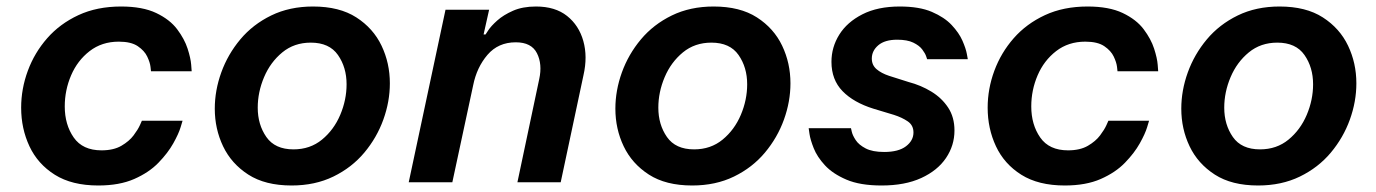

<svg xmlns="http://www.w3.org/2000/svg" viewBox="-20 -560 4229 590"><path d="M282 10Q201 10 148.5 -23Q96 -56 70.5 -110.5Q45 -165 45 -229Q45 -287 65.5 -342.5Q86 -398 125 -442.5Q164 -487 221 -513.5Q278 -540 352 -540Q418 -540 460 -520Q502 -500 524.5 -470Q547 -440 556.5 -410.5Q566 -381 567.5 -361Q569 -341 569 -341H444Q444 -341 442.5 -354.5Q441 -368 432.5 -386Q424 -404 403.5 -418Q383 -432 345 -432Q293 -432 255.5 -403Q218 -374 198.5 -328.5Q179 -283 179 -233Q179 -177 206.5 -137.5Q234 -98 292 -98Q329 -98 353 -112Q377 -126 390.5 -144Q404 -162 410 -175.5Q416 -189 416 -189H541Q541 -189 535 -169Q529 -149 512.5 -119.5Q496 -90 467 -60Q438 -30 392.5 -10Q347 10 282 10Z M876 10Q795 10 743 -23.5Q691 -57 665.5 -110.5Q640 -164 640 -226Q640 -282 660 -337.5Q680 -393 718.5 -439Q757 -485 813.5 -512.5Q870 -540 942 -540Q1023 -540 1075 -506.5Q1127 -473 1152.5 -419.5Q1178 -366 1178 -304Q1178 -248 1158 -192.5Q1138 -137 1099.5 -91Q1061 -45 1004.5 -17.5Q948 10 876 10ZM882 -101Q933 -101 969.5 -131Q1006 -161 1025.5 -207Q1045 -253 1045 -301Q1045 -353 1018.5 -391Q992 -429 935 -429Q884 -429 847.5 -399Q811 -369 791.5 -323Q772 -277 772 -229Q772 -177 798.5 -139Q825 -101 882 -101Z M1236 0 1349 -530H1483L1466 -454H1472Q1472 -454 1480.5 -467Q1489 -480 1508 -497Q1527 -514 1556.5 -527Q1586 -540 1627 -540Q1686 -540 1722.5 -511Q1759 -482 1772.5 -434Q1786 -386 1773 -329L1703 0H1570L1637 -317Q1647 -363 1630 -396.5Q1613 -430 1565 -430Q1511 -430 1478 -391.5Q1445 -353 1434 -298L1370 0Z M2107 10Q2026 10 1974 -23.5Q1922 -57 1896.5 -110.5Q1871 -164 1871 -226Q1871 -282 1891 -337.5Q1911 -393 1949.5 -439Q1988 -485 2044.5 -512.5Q2101 -540 2173 -540Q2254 -540 2306 -506.5Q2358 -473 2383.5 -419.5Q2409 -366 2409 -304Q2409 -248 2389 -192.5Q2369 -137 2330.5 -91Q2292 -45 2235.5 -17.5Q2179 10 2107 10ZM2113 -101Q2164 -101 2200.5 -131Q2237 -161 2256.5 -207Q2276 -253 2276 -301Q2276 -353 2249.5 -391Q2223 -429 2166 -429Q2115 -429 2078.5 -399Q2042 -369 2022.5 -323Q2003 -277 2003 -229Q2003 -177 2029.5 -139Q2056 -101 2113 -101Z M2689 10Q2623 10 2581 -8Q2539 -26 2515 -52Q2491 -78 2480.5 -104.5Q2470 -131 2467.5 -148.5Q2465 -166 2465 -166H2595Q2595 -166 2597.5 -155Q2600 -144 2609.5 -129.5Q2619 -115 2640 -104Q2661 -93 2697 -93Q2741 -93 2764 -110.5Q2787 -128 2787 -153Q2787 -175 2769.5 -187Q2752 -199 2727 -207L2664 -226Q2603 -245 2569 -280Q2535 -315 2535 -370Q2535 -415 2559 -453.5Q2583 -492 2630 -516Q2677 -540 2745 -540Q2805 -540 2843.5 -523.5Q2882 -507 2904.5 -483Q2927 -459 2937.5 -435Q2948 -411 2951 -394.5Q2954 -378 2954 -378H2829Q2829 -378 2826 -387Q2823 -396 2814 -408Q2805 -420 2786.5 -429Q2768 -438 2737 -438Q2699 -438 2679 -421Q2659 -404 2659 -380Q2659 -360 2673.5 -347.5Q2688 -335 2712 -327L2772 -308Q2810 -298 2842 -278.5Q2874 -259 2893.5 -229.5Q2913 -200 2913 -159Q2913 -113 2887 -74.5Q2861 -36 2811 -13Q2761 10 2689 10Z M3252 10Q3171 10 3118.5 -23Q3066 -56 3040.5 -110.5Q3015 -165 3015 -229Q3015 -287 3035.5 -342.5Q3056 -398 3095 -442.5Q3134 -487 3191 -513.5Q3248 -540 3322 -540Q3388 -540 3430 -520Q3472 -500 3494.5 -470Q3517 -440 3526.5 -410.5Q3536 -381 3537.5 -361Q3539 -341 3539 -341H3414Q3414 -341 3412.5 -354.5Q3411 -368 3402.5 -386Q3394 -404 3373.5 -418Q3353 -432 3315 -432Q3263 -432 3225.5 -403Q3188 -374 3168.5 -328.5Q3149 -283 3149 -233Q3149 -177 3176.5 -137.5Q3204 -98 3262 -98Q3299 -98 3323 -112Q3347 -126 3360.5 -144Q3374 -162 3380 -175.5Q3386 -189 3386 -189H3511Q3511 -189 3505 -169Q3499 -149 3482.5 -119.5Q3466 -90 3437 -60Q3408 -30 3362.5 -10Q3317 10 3252 10Z M3846 10Q3765 10 3713 -23.5Q3661 -57 3635.5 -110.5Q3610 -164 3610 -226Q3610 -282 3630 -337.5Q3650 -393 3688.5 -439Q3727 -485 3783.5 -512.5Q3840 -540 3912 -540Q3993 -540 4045 -506.5Q4097 -473 4122.5 -419.5Q4148 -366 4148 -304Q4148 -248 4128 -192.5Q4108 -137 4069.5 -91Q4031 -45 3974.5 -17.5Q3918 10 3846 10ZM3852 -101Q3903 -101 3939.5 -131Q3976 -161 3995.5 -207Q4015 -253 4015 -301Q4015 -353 3988.5 -391Q3962 -429 3905 -429Q3854 -429 3817.5 -399Q3781 -369 3761.5 -323Q3742 -277 3742 -229Q3742 -177 3768.5 -139Q3795 -101 3852 -101Z"/></svg>

Font: Be Vietnam Pro SemiBold
Style: Italic
Weight: 600
Italic angle: -12°
Designer: Lam Bao, Tony Le, Vietanh Nguyen
Foundry: Yellow Type Foundry
Version: Version 1.002; ttfautohint (v1.8.3)